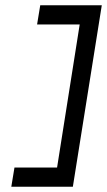

<svg xmlns="http://www.w3.org/2000/svg" viewBox="-20 -640 407 730"><path d="M35 -3 23 70H257L367 -620H133L121 -547H283L197 -3Z"/></svg>

Font: Charger Pro
Style: ExtObl
Weight: 400
Designer: Jasper
Foundry: Cannot Into Space Fonts
Version: Version 1.09